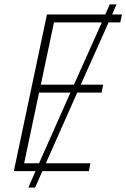

<svg xmlns="http://www.w3.org/2000/svg" viewBox="-20 -780 576 875"><path d="M43 0 194 -714H460L480 -760H511L491 -714H536L528 -678H475L348 -394H450L443 -358H332L189 -36H392L385 0H173L140 75H109L142 0ZM166 -394H317L444 -678H226ZM90 -36H158L301 -358H158Z"/></svg>

Font: Noto Sans Disp ExtLt
Style: Italic
Weight: 200
Italic angle: -12°
Designer: Monotype Design Team
Foundry: Monotype Imaging Inc.
Version: Version 2.000;GOOG;noto-source:20170915:90ef993387c0